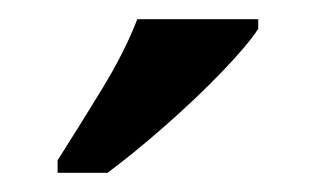

<svg xmlns="http://www.w3.org/2000/svg" viewBox="-20 -786 329 200"><path d="M40 -619Q61 -652 85.5 -692Q110 -732 123 -766H249V-756Q238 -739 211 -711Q184 -683 151.5 -654.5Q119 -626 92 -606H40Z"/></svg>

Font: Noto Serif Khmer Condensed SemiBold
Style: Regular
Weight: 600
Width: 3
Designer: Danh Hong and the Monotype Design Team
Foundry: Monotype Imaging Inc.
Version: Version 2.004; ttfautohint (v1.8.4.7-5d5b)